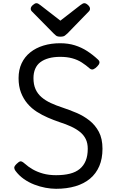

<svg xmlns="http://www.w3.org/2000/svg" viewBox="-20 -1160 728 1199"><path d="M330 19Q299 19 264 12.5Q229 6 194 -7.5Q159 -21 128.5 -42.5Q98 -64 76 -94Q69 -104 69 -113Q69 -122 83 -136Q98 -151 107.5 -152.5Q117 -154 136 -137Q157 -118 185 -102Q213 -86 249 -76Q285 -66 330 -66Q380 -66 417 -75.5Q454 -85 478.5 -105.5Q503 -126 515.5 -157Q528 -188 528 -231Q528 -266 515.5 -291.5Q503 -317 479.5 -336Q456 -355 423.5 -370Q391 -385 350 -398Q315 -410 279 -425.5Q243 -441 210 -462Q177 -483 151.5 -513Q126 -543 111 -582Q96 -621 96 -672Q96 -724 115 -764.5Q134 -805 169 -833Q204 -861 251.5 -875.5Q299 -890 356 -890Q406 -890 447.5 -877Q489 -864 524.5 -841Q560 -818 592 -788Q603 -778 601 -767.5Q599 -757 588 -746Q576 -733 564.5 -728Q553 -723 542 -731Q517 -753 490.5 -770Q464 -787 431 -796Q398 -805 356 -805Q316 -805 285 -796.5Q254 -788 232.5 -772Q211 -756 200 -730.5Q189 -705 189 -672Q189 -632 202 -603Q215 -574 239.5 -553Q264 -532 297.5 -516.5Q331 -501 371 -488Q413 -474 457 -455.5Q501 -437 538 -408Q575 -379 597.5 -336.5Q620 -294 620 -231Q620 -169 600 -122.5Q580 -76 542.5 -44.5Q505 -13 451 3Q397 19 330 19ZM507 -1140Q517 -1140 529.5 -1128.5Q542 -1117 542 -1106Q542 -1104 541.5 -1100Q541 -1096 536 -1090L401 -951Q394 -945 385.5 -938Q377 -931 357 -931Q338 -931 329.5 -938Q321 -945 315 -951L178 -1090Q173 -1096 172.5 -1100Q172 -1104 172 -1106Q172 -1117 185 -1128.5Q198 -1140 207 -1140Q214 -1140 219.5 -1136.5Q225 -1133 232 -1128L357 -1031L482 -1128Q490 -1133 495 -1136.5Q500 -1140 507 -1140Z"/></svg>

Font: Playwrite IT Moderna
Style: Regular
Weight: 400
Designer: Veronika Burian, José Scaglione
Foundry: TypeTogether
Version: Version 1.002